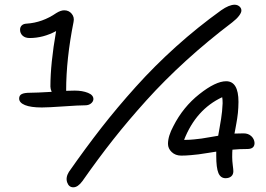

<svg xmlns="http://www.w3.org/2000/svg" viewBox="-20 -757 1140 822"><path d="M293.9 44.9Q274.9 44.9 267.6 23.9Q260.3 2.9 274.9 -21Q346.2 -123 413.8 -209.7Q481.4 -296.4 562 -386Q642.6 -475.6 734.4 -558.1Q826.2 -640.6 926.8 -712.9Q960.9 -736.8 984.9 -736.8Q991.2 -736.8 997.8 -734.1Q1004.4 -731.4 1009 -725.3Q1013.7 -719.2 1013.4 -710.9Q1013.2 -702.6 1003.4 -689.5Q993.7 -676.3 974.1 -661.1Q869.1 -581.5 776.9 -497.6Q684.6 -413.6 606.4 -326.9Q528.3 -240.2 464.4 -159.2Q400.4 -78.1 333 18.1Q313.5 44.9 293.9 44.9ZM159.2 -296.9Q111.8 -296.9 86.9 -307.1Q62 -317.4 62 -335Q62 -348.6 73 -354.2Q84 -359.9 108.9 -359.9Q134.8 -359.9 201.2 -363.8Q195.8 -376.5 195.8 -386.2Q195.8 -484.9 220.2 -624Q165 -594.2 106.9 -594.2Q87.9 -594.2 76.9 -604.2Q65.9 -614.3 65.9 -629.9Q65.9 -641.1 73.2 -648.2Q80.6 -655.3 94.2 -655.8Q161.6 -660.2 221.2 -701.2Q240.2 -712.9 254.9 -712.9Q274.9 -712.9 287.1 -698Q299.3 -683.1 294.9 -663.1Q263.2 -504.4 263.2 -369.1V-368.2Q276.4 -369.1 299.8 -369.1Q332.5 -369.1 356.4 -359.6Q380.4 -350.1 379.9 -332Q378.9 -321.3 369.1 -313.7Q359.4 -306.2 345.2 -306.2Q317.9 -306.2 251.7 -301.5Q185.5 -296.9 159.2 -296.9ZM945.8 5.9Q924.3 5.9 915 -16.4Q905.8 -38.6 905.8 -89.8V-107.9Q900.4 -106.9 870.6 -102.3Q840.8 -97.7 830.1 -96.2Q819.3 -94.7 797.1 -92.8Q774.9 -90.8 755.9 -90.8Q731 -90.8 715.1 -106Q699.2 -121.1 699.2 -141.1Q699.2 -174.3 722.2 -216.8Q763.7 -298.8 833.5 -354Q903.3 -409.2 948.2 -409.2Q1001 -409.2 1001 -320.8Q1001 -308.6 1000.2 -295.7Q999.5 -282.7 998.5 -273.2Q997.6 -263.7 995.4 -249.3Q993.2 -234.9 991.9 -228.5Q990.7 -222.2 987.8 -205.8Q984.9 -189.5 983.9 -185.1Q996.1 -186 1022.9 -186Q1043 -186 1055.9 -174.1Q1068.8 -162.1 1069.8 -145Q1069.8 -119.1 1039.1 -119.1Q1004.9 -119.1 975.1 -116.2Q974.1 -106.4 974.1 -85Q974.1 -67.9 976.6 -49.3Q979 -30.8 979 -23.9Q979 -9.8 970 -2Q960.9 5.9 945.8 5.9ZM933.1 -314.9Q933.1 -333 931.2 -340.8Q819.3 -288.6 768.1 -158.2H774.9Q791.5 -158.2 810.8 -160.2Q830.1 -162.1 842.5 -163.8Q855 -165.5 879.4 -169.9Q903.8 -174.3 914.1 -175.8Q916 -186.5 920.2 -210.7Q924.3 -234.9 926.5 -248Q928.7 -261.2 930.7 -280.3Q932.6 -299.3 933.1 -314.9Z"/></svg>

Font: Shantell Sans Normal
Style: Regular
Weight: 300
Designer: Stephen Nixon, Anya Danilova, Shantell Martin
Foundry: Arrow Type
Version: Version 1.006;[559af2be0]